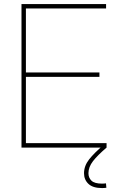

<svg xmlns="http://www.w3.org/2000/svg" viewBox="-20 -748 604 973"><path d="M88.9 0V-727.5H517.6V-705.1H111.3V-380.9H483.9V-358.4H111.3V-22.5H520V0ZM497.6 205.1Q450.7 205.1 428.2 183.8Q405.8 162.6 405.8 129.9Q405.8 92.8 431.6 59.8Q457.5 26.9 504.4 -12.7L520 0Q474.1 39.1 451.2 68.8Q428.2 98.6 428.2 129.9Q428.2 152.8 443.6 167.7Q459 182.6 497.6 182.6Q502.9 182.6 507.6 182.1Q512.2 181.6 517.1 181.2L519 203.6Q513.7 204.1 508.5 204.6Q503.4 205.1 497.6 205.1Z"/></svg>

Font: Inter 28pt Thin
Style: Regular
Weight: 250
Designer: Rasmus Andersson
Foundry: rsms
Version: Version 4.001;git-66647c0bb